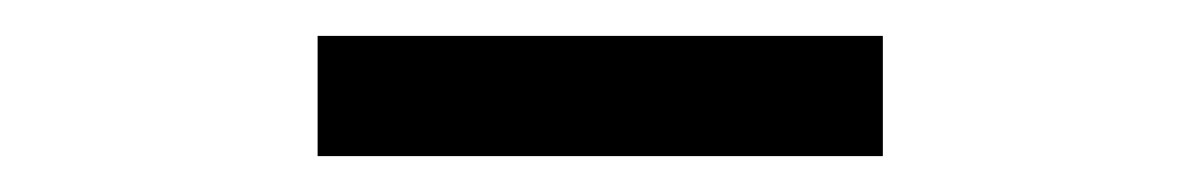

<svg xmlns="http://www.w3.org/2000/svg" viewBox="-20 -686 665 107"><path d="M157 -666H472V-599H157Z"/></svg>

Font: Livvic Medium
Style: Regular
Weight: 500
Designer: Jacques Le Bailly, Baron von Fonthausen
Version: Version 1.001; ttfautohint (v1.8.2)